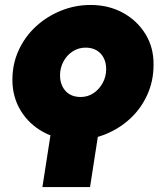

<svg xmlns="http://www.w3.org/2000/svg" viewBox="-20 -551 669 774"><path d="M151 203 187 -29H379L343 203ZM286 13Q213 13 155 -18.5Q97 -50 63.5 -105Q30 -160 30 -229Q30 -294 55.5 -349Q81 -404 125 -444.5Q169 -485 226 -508Q283 -531 345 -531Q418 -531 475.5 -499.5Q533 -468 566.5 -413.5Q600 -359 599 -289Q599 -225 574 -169.5Q549 -114 505.5 -73.5Q462 -33 405.5 -10Q349 13 286 13ZM305 -160Q334 -160 357 -175.5Q380 -191 394 -216.5Q408 -242 408 -273Q408 -298 398 -317.5Q388 -337 369.5 -348Q351 -359 325 -359Q296 -359 272.5 -343.5Q249 -328 235.5 -302.5Q222 -277 222 -247Q222 -222 232 -202Q242 -182 260.5 -171Q279 -160 305 -160Z"/></svg>

Font: MuseoModerno Black
Style: Italic
Weight: 900
Italic angle: -9°
Designer: Pablo Cosgaya, Héctor Gatti, Marcela Romero, and the Authors of The MuseoModerno Project.
Foundry: Omnibus-Type Team
Version: Version 1.003